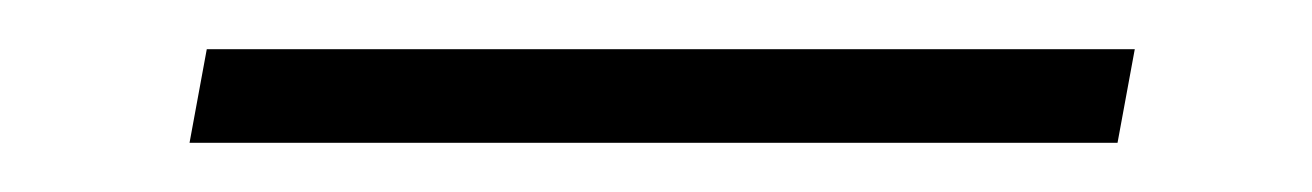

<svg xmlns="http://www.w3.org/2000/svg" viewBox="-20 -329 533 78"><path d="M57 -271 64 -309H441L434 -271Z"/></svg>

Font: DM Sans 18pt ExtraLight
Style: Italic
Weight: 250
Italic angle: -10°
Designer: Colophon Foundry, Jonny Pinhorn
Foundry: Colophon Foundry
Version: Version 4.004;gftools[0.9.30]